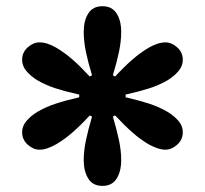

<svg xmlns="http://www.w3.org/2000/svg" viewBox="-20 -861 665 624"><path d="M313 -256.8Q344.2 -256.8 359 -280.5Q373.9 -304.2 373.9 -340.3Q373.9 -370.9 366.7 -405.2Q359.5 -439.5 346.8 -481.9L354.2 -485.8Q384.8 -453 410.6 -430.3Q436.5 -407.6 463.2 -391.9Q477.1 -384.3 491 -379.4Q505 -374.5 517.7 -374.5Q537.9 -374.5 556 -390.9Q574.1 -407.2 574.1 -431.5Q574.1 -451.7 559.9 -468.3Q545.7 -485 524.1 -497.7Q497.2 -513.5 464.6 -524.2Q432 -534.8 388.3 -544.8V-553.7Q432.6 -563.5 465 -573.9Q497.4 -584.3 524.1 -599.9Q545.6 -612.8 559.8 -629.6Q574.1 -646.3 574.1 -666.5Q574.1 -690.8 556 -707Q537.9 -723.3 517.7 -723.3Q504.9 -723.3 491 -718.7Q477.2 -714 463.2 -705.9Q436.4 -690.1 410.2 -667.4Q384.1 -644.7 354.2 -612.3L346.8 -616.4Q360 -659.7 366.9 -693.4Q373.9 -727.2 373.9 -757.6Q373.9 -793.6 359 -817.2Q344.2 -840.8 313 -840.8Q281.7 -840.8 266.9 -817.3Q252.1 -793.8 252.1 -757.6Q252.1 -727.1 259.1 -693Q266.1 -659 279.1 -616.4L271.8 -612.3Q241.2 -645.3 215.3 -667.9Q189.3 -690.4 162.6 -706.1Q149.1 -714 135.2 -718.7Q121.3 -723.3 108.1 -723.3Q88.2 -723.3 70.1 -707.1Q51.9 -690.9 51.9 -666.5Q51.9 -646.3 66.2 -629.6Q80.6 -612.8 101.9 -599.9Q128.9 -584.1 161.4 -573.7Q193.8 -563.3 237.5 -553.7V-544.8Q193.2 -534.7 160.9 -524Q128.6 -513.3 101.9 -497.7Q80.7 -485 66.3 -468.3Q51.9 -451.7 51.9 -431.5Q51.9 -407.2 70 -390.9Q88.1 -374.5 108.1 -374.5Q121.3 -374.5 135.1 -379.4Q148.9 -384.3 162.6 -392.1Q189.6 -407.9 215.7 -430.7Q241.9 -453.5 271.8 -485.8L279.1 -481.9Q266.3 -438.6 259.2 -404.7Q252.1 -370.8 252.1 -340.3Q252.1 -304.4 266.9 -280.6Q281.7 -256.8 313 -256.8Z"/></svg>

Font: Pinar FD VF
Style: Regular
Weight: 300
Designer: Amin Abedi
Version: Version 2.000